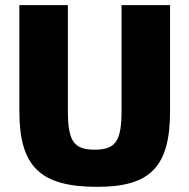

<svg xmlns="http://www.w3.org/2000/svg" viewBox="-20 -710 734 744"><path d="M639 -690H451V-280C451 -162 427 -130 347 -130C267 -130 243 -162 243 -280V-690H55V-280C55 -65 135 14 357 14C564 14 639 -65 639 -280Z"/></svg>

Font: Exo 2 Extra Bold
Style: Regular
Weight: 800
Designer: Natanael Gama
Version: Version 1.001;PS 001.001;hotconv 1.0.88;makeotf.lib2.5.64775